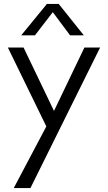

<svg xmlns="http://www.w3.org/2000/svg" viewBox="-20 -714 550 978"><path d="M490 -472 135 244H50L216 -70L20 -472H100L255 -149L410 -472ZM407 -534H337L249 -652L158 -534H88L219 -694H279Z"/></svg>

Font: Madhuban Light
Style: Regular
Weight: 300
Designer: jaikishan Patel
Foundry: MagicType
Version: Version 1.000